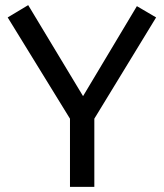

<svg xmlns="http://www.w3.org/2000/svg" viewBox="-20 -729 639 749"><path d="M253 0V-266L10 -661L90 -709L304 -354L514 -705L589 -661L348 -266V0Z"/></svg>

Font: ABeeZee
Style: Regular
Weight: 400
Designer: Anja Meiners
Foundry: Anja Meiners
Version: Version 1.003; ttfautohint (v1.8.3)